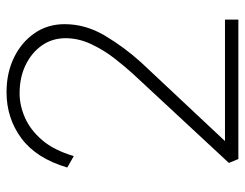

<svg xmlns="http://www.w3.org/2000/svg" viewBox="-101 -649 750 588"><g transform="rotate(-90 274.0 -355.0)"><path d="M81 0 69 -29 342 -323Q363 -346 388.5 -378.5Q414 -411 432.5 -450Q451 -489 451 -529Q451 -570 429 -601.5Q407 -633 369 -651.5Q331 -670 282 -670Q245 -670 207.5 -653.5Q170 -637 139 -601Q108 -565 90 -504L55 -524Q83 -619 144.5 -664.5Q206 -710 286 -710Q345 -710 392 -687Q439 -664 466.5 -624Q494 -584 494 -532Q494 -468 459 -409Q424 -350 377 -298L136 -41H508V0Z"/></g></svg>

Font: Readex Pro Light
Style: Regular
Weight: 300
Designer: Bonnie Shaver-Troup, Thomas Jockin
Foundry: Lexend
Version: Version 1.200; ttfautohint (v1.8.3)